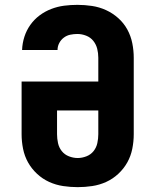

<svg xmlns="http://www.w3.org/2000/svg" viewBox="-20 -763 640 791"><path d="M300 8Q270 8 240 3.5Q210 -1 182.5 -13.5Q155 -26 132.5 -47Q110 -68 95.5 -94Q81 -120 75 -150Q69 -180 69 -210V-427H385V-525Q385 -544 380.5 -562Q376 -580 364.5 -594.5Q353 -609 335 -616Q317 -623 299 -623Q284 -623 269.5 -620Q255 -617 243 -608Q231 -599 224 -585.5Q217 -572 217 -557H71Q72 -585 80.5 -611.5Q89 -638 105 -660.5Q121 -683 143 -699.5Q165 -716 191 -726Q217 -736 244 -739.5Q271 -743 299 -743Q329 -743 359 -738.5Q389 -734 416.5 -721.5Q444 -709 467 -688.5Q490 -668 504.5 -641.5Q519 -615 525 -585Q531 -555 531 -525V-210Q531 -180 525 -150Q519 -120 504.5 -94Q490 -68 467.5 -47Q445 -26 417.5 -13.5Q390 -1 360 3.5Q330 8 300 8ZM300 -112Q318 -112 336 -119Q354 -126 365.5 -140.5Q377 -155 381 -173.5Q385 -192 385 -210V-308H215V-210Q215 -192 219 -173.5Q223 -155 234.5 -140.5Q246 -126 264 -119Q282 -112 300 -112Z"/></svg>

Font: Iosevka Curly Heavy Extended
Style: Regular
Weight: 900
Width: 7
Monospace: yes
Designer: Belleve Invis
Foundry: Belleve Invis
Version: Version 11.1.0; ttfautohint (v1.8.3)